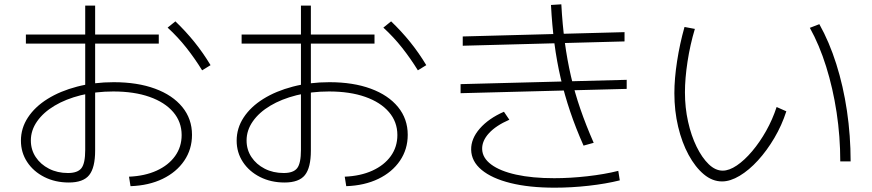

<svg xmlns="http://www.w3.org/2000/svg" viewBox="-20 -833 4040 890"><path d="M578 -14Q651 -17 706 -42Q761 -67 791.5 -109.5Q822 -152 822 -207Q822 -268 783 -313.5Q744 -359 673 -384Q602 -409 505 -409Q424 -409 354.5 -391.5Q285 -374 233 -343Q181 -312 152 -270.5Q123 -229 123 -182Q123 -139 145.5 -105Q168 -71 207 -51Q246 -31 295 -31Q340 -31 357.5 -53.5Q375 -76 375 -138V-807H421V-135Q421 -56 393.5 -21.5Q366 13 299 13Q236 13 185.5 -12.5Q135 -38 106 -82Q77 -126 77 -181Q77 -239 109.5 -288.5Q142 -338 200.5 -374.5Q259 -411 337.5 -431.5Q416 -452 507 -452Q617 -452 698.5 -422Q780 -392 825 -337Q870 -282 870 -208Q870 -141 834 -88Q798 -35 734 -4Q670 27 585 30ZM100 -631V-673H716V-631ZM917 -507Q883 -562 844 -611.5Q805 -661 757 -705L793 -734Q841 -688 881 -638.5Q921 -589 956 -531Z M1578 -14Q1651 -17 1706 -42Q1761 -67 1791.5 -109.5Q1822 -152 1822 -207Q1822 -268 1783 -313.5Q1744 -359 1673 -384Q1602 -409 1505 -409Q1424 -409 1354.5 -391.5Q1285 -374 1233 -343Q1181 -312 1152 -270.5Q1123 -229 1123 -182Q1123 -139 1145.5 -105Q1168 -71 1207 -51Q1246 -31 1295 -31Q1340 -31 1357.5 -53.5Q1375 -76 1375 -138V-807H1421V-135Q1421 -56 1393.5 -21.5Q1366 13 1299 13Q1236 13 1185.5 -12.5Q1135 -38 1106 -82Q1077 -126 1077 -181Q1077 -239 1109.5 -288.5Q1142 -338 1200.5 -374.5Q1259 -411 1337.5 -431.5Q1416 -452 1507 -452Q1617 -452 1698.5 -422Q1780 -392 1825 -337Q1870 -282 1870 -208Q1870 -141 1834 -88Q1798 -35 1734 -4Q1670 27 1585 30ZM1100 -631V-673H1716V-631ZM1917 -507Q1883 -562 1844 -611.5Q1805 -661 1757 -705L1793 -734Q1841 -688 1881 -638.5Q1921 -589 1956 -531Z M2551 37Q2433 37 2346.5 15.5Q2260 -6 2212.5 -45.5Q2165 -85 2164 -139Q2163 -190 2204 -237Q2245 -284 2316 -315L2341 -278Q2279 -251 2246.5 -215.5Q2214 -180 2215 -142Q2216 -101 2257 -70.5Q2298 -40 2372.5 -23.5Q2447 -7 2549 -7Q2623 -7 2702.5 -16Q2782 -25 2846 -41L2853 3Q2789 19 2709 28Q2629 37 2551 37ZM2115 -401V-443L2885 -463V-421ZM2685 -158Q2649 -239 2623 -316Q2597 -393 2579 -470.5Q2561 -548 2550 -631.5Q2539 -715 2534 -810L2582 -813Q2587 -720 2598 -638Q2609 -556 2626.5 -480Q2644 -404 2670 -328.5Q2696 -253 2732 -171ZM2125 -621V-664L2875 -684V-641Z M3327 8Q3282 8 3242.5 -25Q3203 -58 3172 -115Q3141 -172 3123.5 -245.5Q3106 -319 3106 -401Q3106 -468 3118.5 -549Q3131 -630 3153 -708L3201 -699Q3179 -626 3167 -547.5Q3155 -469 3155 -405Q3155 -334 3169.5 -269Q3184 -204 3209 -153Q3234 -102 3265 -72Q3296 -42 3330 -42Q3360 -42 3395.5 -66Q3431 -90 3466.5 -132Q3502 -174 3531.5 -226.5Q3561 -279 3580 -337L3625 -317Q3604 -252 3569.5 -193.5Q3535 -135 3493.5 -89.5Q3452 -44 3408.5 -18Q3365 8 3327 8ZM3875 -85Q3875 -200 3858 -312Q3841 -424 3809.5 -524.5Q3778 -625 3734 -704L3778 -721Q3824 -639 3856.5 -536.5Q3889 -434 3906 -319Q3923 -204 3923 -85Z"/></svg>

Font: M PLUS 1 Light
Style: Regular
Weight: 300
Designer: Coji Morishita
Foundry: UNDERFOREST DESIGN
Version: Version 1.001